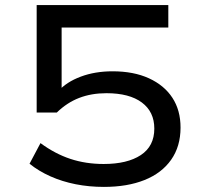

<svg xmlns="http://www.w3.org/2000/svg" viewBox="-20 -725 788 754"><path d="M388 9Q330 9 277 -1.5Q224 -12 178 -32.5Q132 -53 96 -82L139 -163Q196 -121 256.5 -101Q317 -81 387 -81Q480 -81 533 -116Q586 -151 586 -220Q586 -286 537 -322.5Q488 -359 398 -359Q339 -359 291 -340.5Q243 -322 203 -283H124V-705H641V-617H222V-367H209Q241 -403 297 -424Q353 -445 422 -445Q505 -445 565 -417.5Q625 -390 657 -341Q689 -292 689 -224Q689 -150 652 -97.5Q615 -45 547.5 -18Q480 9 388 9Z"/></svg>

Font: Nunito Sans 10pt Expanded Medium
Style: Regular
Weight: 500
Width: 7
Designer: Vernon Adams
Foundry: Vernon Adams
Version: Version 3.101;gftools[0.9.27]